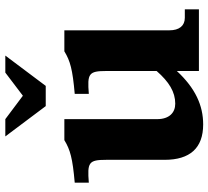

<svg xmlns="http://www.w3.org/2000/svg" viewBox="-51 -717 784 722"><g transform="rotate(-90 341.0 -356.0)"><path d="M254 -157V-506H175C139 -484 107 -475 15 -467V-414C91 -420 101 -415 101 -348V-129C101 -34 145 16 234 16C305 16 370 -13 435 -83V0H667V-53H635C605 -53 588 -74 588 -111V-506H509C473 -484 441 -475 349 -467V-414C425 -420 435 -415 435 -348V-159C394 -112 356 -89 312 -89C278 -89 254 -112 254 -157ZM189 -728 303 -576H379L493 -728H429L342 -662L254 -728Z"/></g></svg>

Font: LT Superior Serif ExtraBold
Style: Regular
Weight: 800
Designer: Daniel Lyons
Foundry: LyonsType
Version: Version 2.120;FEAKit 1.0